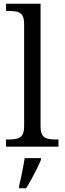

<svg xmlns="http://www.w3.org/2000/svg" viewBox="-20 -780 344 1021"><path d="M12 0V-38.3H29.7Q54 -38.3 71.7 -43Q89.3 -47.7 98.8 -62.5Q108.3 -77.3 108.3 -109.3V-652.3Q108.3 -683.7 98.7 -698.3Q89 -713 72 -717.3Q55 -721.7 32.3 -721.7H12V-760H195.7V-109.3Q195.7 -77.3 204.8 -62.5Q214 -47.7 231.5 -43Q249 -38.3 274.3 -38.3H291V0ZM81.7 208Q87 186 92.5 160.5Q98 135 102.8 109.3Q107.7 83.7 111.3 61H197.7V71Q188.7 92 175.3 119.2Q162 146.3 147 173.3Q132 200.3 118.7 221H81.7Z"/></svg>

Font: Noto Serif Hentaigana ExtraLight
Style: Regular
Weight: 200
Designer: Kazuhiro Yamada
Foundry: nipponia
Version: Version 1.000